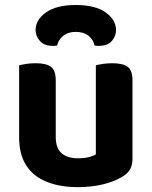

<svg xmlns="http://www.w3.org/2000/svg" viewBox="-20 -743 614 778"><path d="M57.5 -187.2V-259.2H205.9V-188.2Q205.9 -142.4 229.7 -122Q253.4 -101.6 295.9 -101.6Q323 -101.6 341.1 -106.7Q359.2 -111.8 368.4 -117V-259.2H516.8V-98.7Q516.8 -74.7 507.5 -57.6Q498.2 -40.6 477.2 -27.8Q445.3 -8 398.6 3.7Q351.9 15.3 294.9 15.3Q224.4 15.3 170.6 -5.7Q116.9 -26.8 87.2 -71.4Q57.5 -116.1 57.5 -187.2ZM516.8 -214.1H368.4V-478.2Q378 -481 396.1 -483.9Q414.2 -486.8 435 -486.8Q478.3 -486.8 497.6 -472.2Q516.8 -457.6 516.8 -417.1ZM205.9 -214.1H57.5V-478.2Q67.1 -481 85.2 -483.9Q103.3 -486.8 124.4 -486.8Q167.4 -486.8 186.7 -472.2Q205.9 -457.6 205.9 -417.1ZM287.2 -613.8Q256.2 -613.8 236.5 -598.3Q216.9 -582.8 211.2 -558.4Q206.4 -557.4 202.4 -557.3Q198.4 -557.2 193.4 -557.2Q159.2 -557.2 141.7 -576.9Q124.2 -596.7 124.2 -621Q124.2 -662.9 166.5 -692.8Q208.7 -722.7 287.2 -722.7Q366.1 -722.7 408.1 -692.7Q450.1 -662.6 450.1 -621Q450.1 -596.7 433.1 -576.9Q416.2 -557.2 380.9 -557.2Q376.7 -557.2 372.2 -557.3Q367.7 -557.4 363.2 -558.4Q358.2 -582.8 338.3 -598.3Q318.4 -613.8 287.2 -613.8Z"/></svg>

Font: Baloo Paaji 2
Style: Regular
Weight: 400
Designer: Shuchita Grover, Noopur Datye and Ek Type
Foundry: Ek Type
Version: Version 1.700